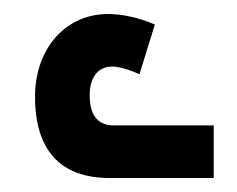

<svg xmlns="http://www.w3.org/2000/svg" viewBox="-20 -858 338 274"><path d="M136 -604H285V-679H143C119 -679 108 -694 108 -722C108 -749 121 -763 140 -763C149 -763 164 -759 179 -752L201 -823C178 -833 154 -838 134 -838C74 -838 30 -789 30 -720C30 -644 66 -604 136 -604Z"/></svg>

Font: Noto Sans Armenian ExtraCondensed Medium
Style: Regular
Weight: 500
Width: 2
Designer: Monotype Design Team
Foundry: Monotype Imaging Inc.
Version: Version 2.008